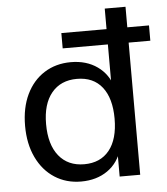

<svg xmlns="http://www.w3.org/2000/svg" viewBox="-53 -783 729 838"><g transform="rotate(-5 311.5 -364.5)"><path d="M239 -579V-646H623V-579ZM528 0H438V-133L450 -121Q433 -60 385 -26.5Q337 7 269 7Q204 7 153.5 -25.5Q103 -58 74.5 -117.5Q46 -177 46 -256Q46 -335 74 -393.5Q102 -452 152.5 -484Q203 -516 269 -516Q337 -516 385 -482Q433 -448 450 -388L437 -376V-736H528ZM289 -67Q360 -67 399 -115.5Q438 -164 438 -254Q438 -343 399.5 -392Q361 -441 289 -441Q218 -441 178 -392.5Q138 -344 138 -256Q138 -166 178 -116.5Q218 -67 289 -67Z"/></g></svg>

Font: Muli Medium
Style: Regular
Weight: 500
Designer: Vernon Adams
Foundry: Vernon Adams
Version: Version 2.100; ttfautohint (v1.8.1.43-b0c9)